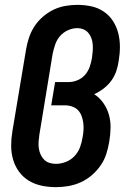

<svg xmlns="http://www.w3.org/2000/svg" viewBox="-20 -763 540 791"><path d="M210 8Q180 8 151.5 2Q123 -4 99 -18.5Q75 -33 58.5 -55.5Q42 -78 34 -105.5Q26 -133 26 -162.5Q26 -192 31 -222L87 -557Q91 -582 99 -606.5Q107 -631 121 -653Q135 -675 155.5 -693Q176 -711 199.5 -722.5Q223 -734 248.5 -738.5Q274 -743 299 -743Q328 -743 356 -737Q384 -731 407 -715.5Q430 -700 445 -677Q460 -654 467 -627Q474 -600 474 -571Q474 -542 469 -512Q466 -491 459 -470Q452 -449 438.5 -430.5Q425 -412 406.5 -398Q388 -384 368 -375Q390 -361 405.5 -339Q421 -317 428.5 -291Q436 -265 435.5 -236.5Q435 -208 430 -179Q426 -154 418 -129Q410 -104 394.5 -81.5Q379 -59 358 -41Q337 -23 312.5 -12Q288 -1 262 3.5Q236 8 210 8ZM210 -88Q231 -88 251.5 -96Q272 -104 287 -120Q302 -136 309.5 -156Q317 -176 320 -196Q323 -211 324 -226.5Q325 -242 323 -257Q321 -272 316 -285.5Q311 -299 301.5 -309Q292 -319 277.5 -324Q263 -329 248 -329H191L207 -425H264Q282 -425 300.5 -433Q319 -441 331.5 -456Q344 -471 350 -489Q356 -507 359 -525Q361 -539 362 -552.5Q363 -566 362 -579.5Q361 -593 356.5 -605.5Q352 -618 344 -627.5Q336 -637 324 -642Q312 -647 298 -647Q279 -647 260 -638.5Q241 -630 227.5 -614.5Q214 -599 207.5 -580Q201 -561 197 -542L142 -207Q140 -193 139 -179Q138 -165 140 -151.5Q142 -138 147.5 -126Q153 -114 162 -105Q171 -96 183.5 -92Q196 -88 210 -88Z"/></svg>

Font: Iosevka Custom
Style: Bold Italic
Weight: 700
Italic angle: -9°
Designer: Belleve Invis
Foundry: Belleve Invis
Version: Version 30.3.1; ttfautohint (v1.8.3)